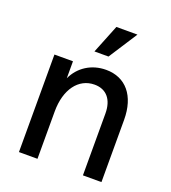

<svg xmlns="http://www.w3.org/2000/svg" viewBox="-133 -826 824 925"><g transform="rotate(20 279.0 -363.5)"><path d="M398 -317V0H493V-319C493 -442 431 -516 330 -516C255 -516 194 -476 165 -413V-500H70V0H165V-243C165 -356 220 -430 302 -430C363 -430 398 -388 398 -317ZM246 -580H318L413 -727H305Z"/></g></svg>

Font: Uncut Sans Medium
Style: Regular
Weight: 500
Designer: Kasper Nordkvist
Foundry: UNCUT.wtf
Version: Version 1.304;Glyphs 3.2 (3246)